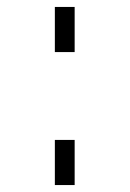

<svg xmlns="http://www.w3.org/2000/svg" viewBox="-20 -533 373 553"><path d="M138 -383V-513H195V-383ZM138 0V-130H195V0Z"/></svg>

Font: Mplus 1p Light
Style: Regular
Weight: 300
Version: Version 1.061